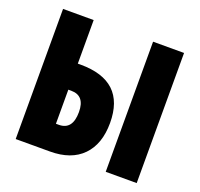

<svg xmlns="http://www.w3.org/2000/svg" viewBox="-124 -852 1030 990"><g transform="rotate(20 391.0 -357.0)"><path d="M59 0V-714H227V-475H242Q488 -475 488 -244Q488 -128 425.5 -64Q363 0 247 0ZM553 0V-714H723V0ZM227 -145H243Q318 -145 318 -242Q318 -332 243 -332H227Z"/></g></svg>

Font: Noto Sans ExtraCondensed Black
Style: Regular
Weight: 900
Width: 2
Designer: Monotype Design Team
Foundry: Monotype Imaging Inc.
Version: Version 2.013; ttfautohint (v1.8.4.7-5d5b)